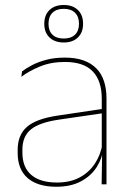

<svg xmlns="http://www.w3.org/2000/svg" viewBox="-20 -720 509 750"><path d="M377 0 379 -128 377.5 -131.5V-292V-334.5Q377.5 -404.5 342.2 -441.2Q307 -478 233.5 -478Q179 -478 136 -460.2Q93 -442.5 63.5 -420L66 -441Q81.5 -453 105.2 -465.5Q129 -478 161.2 -486.5Q193.5 -495 233.5 -495Q275 -495 305.5 -484.2Q336 -473.5 356.2 -453Q376.5 -432.5 386.2 -402.8Q396 -373 396 -335V0ZM200 9.5Q127.5 9.5 88.2 -24.2Q49 -58 49 -123V-134.5Q49 -192.5 85 -224.2Q121 -256 205.5 -268.5L386.5 -295.5L387 -278.5L209 -252.5Q134 -241.5 100.8 -214.5Q67.5 -187.5 67.5 -135.5V-124Q67.5 -66.5 102.2 -36.8Q137 -7 202.5 -7Q254.5 -7 291.8 -27.2Q329 -47.5 351.5 -82.2Q374 -117 380.5 -160.5L390 -142H384Q380 -102.5 358 -67.8Q336 -33 296.5 -11.8Q257 9.5 200 9.5ZM153 -626.5V-627.5Q153 -661.5 173.5 -681Q194 -700.5 229 -700.5Q264 -700.5 284.2 -681Q304.5 -661.5 304.5 -627.5V-626.5Q304.5 -593 284.2 -573.5Q264 -554 229 -554Q194 -554 173.5 -573.5Q153 -593 153 -626.5ZM169.5 -626.5Q169.5 -599.5 185 -584.5Q200.5 -569.5 229 -569.5Q257.5 -569.5 273 -584.5Q288.5 -599.5 288.5 -626.5V-627.5Q288.5 -655 273 -670.2Q257.5 -685.5 229 -685.5Q200.5 -685.5 185 -670.2Q169.5 -655 169.5 -627.5Z"/></svg>

Font: Anek Gurmukhi Thin
Style: Regular
Weight: 250
Designer: Sarang Kulkarni (Gurmukhi), Yesha Goshar (Latin)
Foundry: Ek Type
Version: Version 1.003